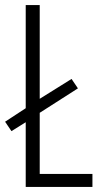

<svg xmlns="http://www.w3.org/2000/svg" viewBox="-22 -734 403 754"><path d="M79 0V-254L23 -219L-2 -256L79 -309V-714H134V-346L259 -424L284 -387L134 -291V-51H341V0Z"/></svg>

Font: Noto Sans Tamil ExtraCondensed Light
Style: Regular
Weight: 300
Width: 2
Designer: Jelle Bosma - Monotype Design Team
Foundry: Monotype Imaging Inc.
Version: Version 2.004; ttfautohint (v1.8.4.7-5d5b)